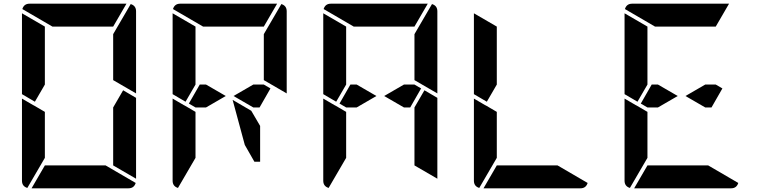

<svg xmlns="http://www.w3.org/2000/svg" viewBox="-20 -1020 4120 1040"><path d="M647 -531 717 -490V-52L593 -124V-138V-144V-302V-396V-438ZM169 -469 99 -510V-948L223 -876V-698V-590V-562ZM223 -165 128 -2Q99 -11 99 -41V-486L159 -451L165 -448L223 -414V-384V-302ZM264 -876 101 -971Q110 -1000 140 -1000H346H470H665L593 -876H554H470H346ZM688 -998Q717 -989 717 -959V-514L593 -586V-698V-835ZM552 -124 715 -29Q706 0 676 0H470H346H151L223 -124H262H346H470Z M1445 -541 1386 -438H1352L1245 -500L1352 -562H1409ZM985 -469 915 -510V-948L1039 -876V-698V-590V-562ZM1039 -165 944 -2Q915 -11 915 -41V-486L975 -451L981 -448L1039 -414V-384V-302ZM1080 -876 917 -971Q926 -1000 956 -1000H1162H1286H1481L1409 -876H1370H1286H1162ZM1504 -998Q1533 -989 1533 -959V-514L1409 -586V-698V-835ZM1096 -438H1039L1003 -459L1062 -562H1096L1203 -500ZM1389 -338V-144H1358L1306 -235L1240 -479L1341 -420Z M2261 -541 2202 -438H2168L2061 -500L2168 -562H2225ZM2279 -531 2349 -490V-52L2225 -124V-138V-144V-302V-396V-438ZM1801 -469 1731 -510V-948L1855 -876V-698V-590V-562ZM1855 -165 1760 -2Q1731 -11 1731 -41V-486L1791 -451L1797 -448L1855 -414V-384V-302ZM1896 -876 1733 -971Q1742 -1000 1772 -1000H1978H2102H2297L2225 -876H2186H2102H1978ZM2320 -998Q2349 -989 2349 -959V-514L2225 -586V-698V-835ZM1912 -438H1855L1819 -459L1878 -562H1912L2019 -500Z M2617 -469 2547 -510V-948L2671 -876V-698V-590V-562ZM2671 -165 2576 -2Q2547 -11 2547 -41V-486L2607 -451L2613 -448L2671 -414V-384V-302ZM3000 -124 3163 -29Q3154 0 3124 0H2918H2794H2599L2671 -124H2710H2794H2918Z M3893 -541 3834 -438H3800L3693 -500L3800 -562H3857ZM3433 -469 3363 -510V-948L3487 -876V-698V-590V-562ZM3487 -165 3392 -2Q3363 -11 3363 -41V-486L3423 -451L3429 -448L3487 -414V-384V-302ZM3528 -876 3365 -971Q3374 -1000 3404 -1000H3610H3734H3929L3857 -876H3818H3734H3610ZM3816 -124 3979 -29Q3970 0 3940 0H3734H3610H3415L3487 -124H3526H3610H3734ZM3544 -438H3487L3451 -459L3510 -562H3544L3651 -500Z"/></svg>

Font: DSEG14 Modern
Style: Bold
Weight: 700
Designer: Keshikan(Twitter:@keshinomi_88pro)
Version: Version 0.46